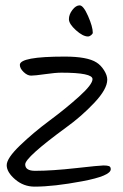

<svg xmlns="http://www.w3.org/2000/svg" viewBox="-20 -713 458 716"><path d="M308 -577Q289 -577 263 -600.5Q237 -624 237 -641.5Q237 -659 250 -676Q263 -693 277 -693Q291 -693 308.5 -653Q326 -613 326 -591Q326 -587 320 -582Q314 -577 308 -577ZM54 -471Q54 -502 221 -502Q306 -502 340 -480Q356 -470 368 -451Q380 -432 380 -416Q380 -381 332 -330Q284 -279 227 -238Q74 -126 74 -100Q74 -76 111 -76Q174 -76 263 -86Q352 -96 366 -96Q380 -96 386.5 -93.5Q393 -91 393 -82Q393 -57 286.5 -37Q180 -17 109 -17Q68 -17 36.5 -44Q5 -71 5 -97Q5 -123 55 -171Q105 -219 165 -263.5Q225 -308 275 -353Q325 -398 325 -418Q325 -442 209 -442Q187 -442 148.5 -436.5Q110 -431 96 -431Q82 -431 68 -444.5Q54 -458 54 -471Z"/></svg>

Font: Kalam Light
Style: Regular
Weight: 300
Version: Version 2.001;PS 1.0;hotconv 1.0.79;makeotf.lib2.5.61930; tt